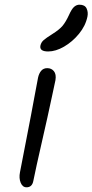

<svg xmlns="http://www.w3.org/2000/svg" viewBox="-20 -786 393 817"><path d="M93 11Q76 11 68 -8.5Q60 -28 65 -53Q81 -137 92.5 -195Q104 -253 112 -296Q120 -339 127 -376.5Q134 -414 142 -456Q146 -474 155.5 -485Q165 -496 181 -496Q199 -496 209.5 -483Q220 -470 216 -445Q211 -422 202 -379.5Q193 -337 181.5 -285Q170 -233 158 -181Q146 -129 136.5 -85.5Q127 -42 122 -17Q117 11 93 11ZM185 -567Q147 -567 152 -592Q155 -606 166 -615.5Q177 -625 201 -640Q233 -660 246.5 -676.5Q260 -693 273 -721Q285 -748 295.5 -757Q306 -766 318 -766Q341 -766 348.5 -750Q356 -734 352 -715Q344 -676 316 -642Q288 -608 252.5 -587.5Q217 -567 185 -567Z"/></svg>

Font: Shantell Sans Normal
Style: Italic
Weight: 300
Italic angle: -11.31°
Designer: Stephen Nixon, Anya Danilova, Shantell Martin
Foundry: Arrow Type
Version: Version 1.008;[a672d596b]